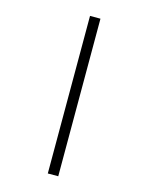

<svg xmlns="http://www.w3.org/2000/svg" viewBox="-139 -909 879 1137"><g transform="rotate(15 300.0 -340.0)"><path d="M268 143V-823H332V143Z"/></g></svg>

Font: Iosevka Aile Light
Style: Regular
Weight: 300
Designer: Belleve Invis
Foundry: Belleve Invis
Version: Version 27.3.5; ttfautohint (v1.8.4)